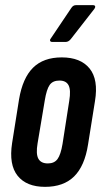

<svg xmlns="http://www.w3.org/2000/svg" viewBox="-20 -720 397 746"><path d="M155 6Q83 6 48.5 -37Q14 -80 27 -164L54 -334Q68 -417 108.5 -457Q149 -497 220 -497Q293 -497 328 -454Q363 -411 349 -327L322 -158Q309 -75 268 -34.5Q227 6 155 6ZM166 -85Q191 -85 203.5 -102Q216 -119 223 -161L249 -328Q256 -370 246.5 -388.5Q237 -407 211 -407Q185 -407 173 -390Q161 -373 154 -330L126 -163Q119 -122 129 -103.5Q139 -85 166 -85ZM182 -557Q177 -557 175 -561Q173 -565 177 -570L257 -689Q264 -700 275 -700H341Q348 -700 349.5 -696Q351 -692 347 -686L255 -568Q246 -557 235 -557Z"/></svg>

Font: Sofia Sans Extra Condensed
Style: Bold Italic
Weight: 700
Italic angle: -9°
Designer: Botio Nikoltchev, Ani Petrova
Foundry: lettersoup
Version: Version 4.101